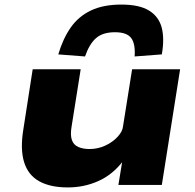

<svg xmlns="http://www.w3.org/2000/svg" viewBox="-20 -809 853 840"><path d="M277 11Q200 11 151.5 -16Q103 -43 85.5 -99.5Q68 -156 82 -242L123 -506H333L293 -254Q287 -218 294.5 -196.5Q302 -175 322.5 -166Q343 -157 372 -157Q408 -157 440.5 -172Q473 -187 494.5 -210.5Q516 -234 518 -255L558 -506H768L688 0H498L515 -104H518Q473 -45 410.5 -17Q348 11 277 11ZM352 -562 235 -571Q255 -639 289 -688Q323 -737 377.5 -763Q432 -789 511 -789Q590 -789 632.5 -762.5Q675 -736 687.5 -688Q700 -640 688 -571L569 -562Q573 -617 554 -642.5Q535 -668 483 -668Q430 -668 400.5 -642.5Q371 -617 352 -562Z"/></svg>

Font: Nunito Sans 7pt Expanded Black
Style: Italic
Weight: 900
Width: 7
Italic angle: -9°
Designer: Vernon Adams
Foundry: Vernon Adams
Version: Version 3.101;gftools[0.9.27]